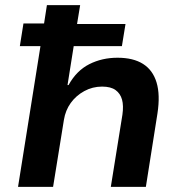

<svg xmlns="http://www.w3.org/2000/svg" viewBox="-20 -725 705 745"><path d="M50 0 137 -546H57L71 -634H151L162 -705H291L279 -632H467L453 -546H266L242 -395H246Q277 -451 326.5 -476Q376 -501 436 -501Q497 -501 535 -477Q573 -453 587.5 -405Q602 -357 591 -285L546 0H410L455 -280Q460 -315 453.5 -338.5Q447 -362 428.5 -375.5Q410 -389 376 -389Q339 -389 307 -371.5Q275 -354 254.5 -325.5Q234 -297 228 -260L186 0Z"/></svg>

Font: Nunito Sans 7pt
Style: Bold Italic
Weight: 700
Italic angle: -9°
Version: Version 3.101;gftools[0.9.27]